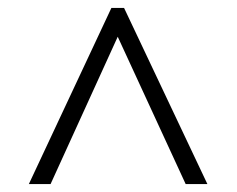

<svg xmlns="http://www.w3.org/2000/svg" viewBox="-20 -734 599 486"><path d="M53 -268 262 -714H294L505 -268H450L278 -641L108 -268Z"/></svg>

Font: Noto Serif Tibetan Light
Style: Regular
Weight: 300
Version: Version 2.103